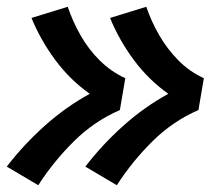

<svg xmlns="http://www.w3.org/2000/svg" viewBox="-39 -618 635 567"><path d="M306 -71Q351 -141 411 -200.5Q471 -260 547 -293L563 -387Q520 -407 487.5 -440Q455 -473 431.5 -513.5Q408 -554 393 -598L286 -565Q313 -499 356.5 -440.5Q400 -382 458 -341Q387 -302 325 -246.5Q263 -191 213 -126ZM74 -71Q119 -141 179 -200.5Q239 -260 315 -293L331 -387Q288 -407 255 -440Q222 -473 199 -513.5Q176 -554 161 -598L54 -565Q81 -499 124.5 -440.5Q168 -382 226 -341Q155 -302 93 -246.5Q31 -191 -19 -126Z"/></svg>

Font: Iosevka Sparkle Heavy
Style: Italic
Weight: 900
Italic angle: -9°
Designer: Belleve Invis
Foundry: Belleve Invis
Version: Version 4.5.0; ttfautohint (v1.8.3)